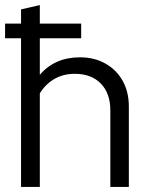

<svg xmlns="http://www.w3.org/2000/svg" viewBox="-20 -737 589 757"><path d="M63 0V-586H0V-644H63V-700L137 -717V-644H300V-586H137V-442Q196 -511 295 -511Q352 -511 395.5 -486.5Q439 -462 463.5 -418.5Q488 -375 488 -317V0H415V-302Q415 -369 377.5 -407.5Q340 -446 275 -446Q230 -446 195 -426Q160 -406 137 -369V0Z"/></svg>

Font: Red Hat Display Variable
Style: Regular
Weight: 400
Designer: Pentagram, MCKL
Foundry: Pentagram, MCKL
Version: Version 1.021